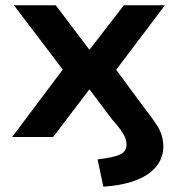

<svg xmlns="http://www.w3.org/2000/svg" viewBox="-20 -521 681 730"><path d="M373 189 351 85Q410 78 435.5 67Q461 56 461 28Q461 13 454.5 -1Q448 -15 436 -31Q424 -47 407 -66L318 -184H322L182 0H26L246 -293L250 -215L33 -501H192L322 -329H318L451 -501H607L391 -215L395 -292L533 -105Q559 -72 574 -49Q589 -26 595 -5.5Q601 15 601 37Q601 76 577 108.5Q553 141 503 162Q453 183 373 189Z"/></svg>

Font: Nunito Sans 7pt SemiExpanded
Style: Bold
Weight: 700
Width: 6
Designer: Vernon Adams
Foundry: Vernon Adams
Version: Version 3.101;gftools[0.9.27]